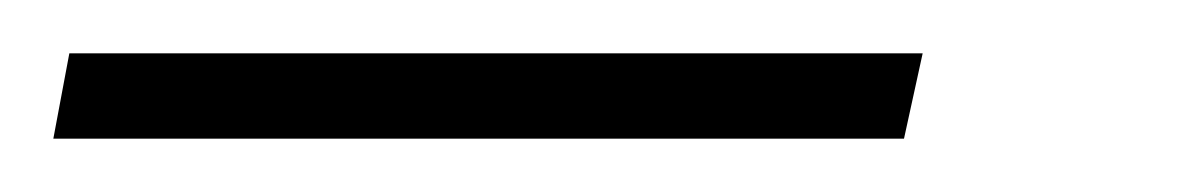

<svg xmlns="http://www.w3.org/2000/svg" viewBox="-108 108 448 72"><path d="M-88 160 -82 128H238L231 160Z"/></svg>

Font: Saira Semi Condensed Thin
Style: Italic
Weight: 100
Width: 4
Italic angle: -12°
Designer: Hector Gatti with collaboration of the Omnibus-Type team
Foundry: Omnibus-Type
Version: Version 1.001; ttfautohint (v1.8)